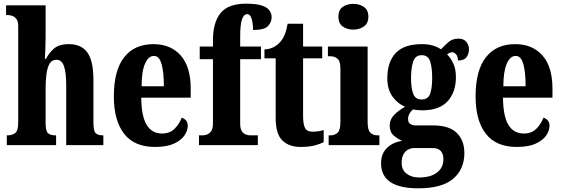

<svg xmlns="http://www.w3.org/2000/svg" viewBox="-20 -789 3056 1044"><path d="M17 0V-53H21Q45 -53 62 -65Q79 -77 79 -122V-646Q79 -673 69 -686Q59 -699 46 -703Q33 -707 25 -707H13V-760H228V-586Q228 -552 226.5 -519.5Q225 -487 224 -469H230Q245 -499 272.5 -524Q300 -549 354 -549Q423 -549 455.5 -503Q488 -457 488 -355V-124Q488 -77 500 -65Q512 -53 539 -53H542V0H340V-329Q340 -393 328 -428.5Q316 -464 287 -464Q262 -464 249.5 -442.5Q237 -421 232.5 -385.5Q228 -350 228 -309V-119Q228 -76 241.5 -64.5Q255 -53 282 -53H285V0Z M823 10Q710 10 654.5 -62Q599 -134 599 -265Q599 -406 655 -477.5Q711 -549 814 -549Q908 -549 962.5 -487.5Q1017 -426 1017 -307V-258H748Q749 -157 777.5 -110Q806 -63 861 -63Q903 -63 928.5 -88Q954 -113 968 -149Q982 -145 991.5 -134Q1001 -123 1001 -106Q1001 -79 983 -52.5Q965 -26 926 -8Q887 10 823 10ZM871 -320Q871 -397 858.5 -441Q846 -485 817 -485Q787 -485 768.5 -442.5Q750 -400 750 -320Z M1062 0V-53H1083Q1093 -53 1105.5 -57.5Q1118 -62 1128 -75.5Q1138 -89 1138 -118V-467H1066V-536H1138V-572Q1138 -666 1179 -717.5Q1220 -769 1318 -769Q1375 -769 1405 -758.5Q1435 -748 1446 -731Q1457 -714 1457 -696Q1457 -668 1437 -647Q1417 -626 1356 -626Q1356 -643 1353.5 -663Q1351 -683 1344 -697.5Q1337 -712 1324 -712Q1306 -712 1296 -684.5Q1286 -657 1286 -591V-536H1399V-467H1286V-118Q1286 -89 1295 -75.5Q1304 -62 1317 -57.5Q1330 -53 1341 -53H1382V0Z M1615 10Q1552 10 1515.5 -25Q1479 -60 1479 -148V-472H1418V-520Q1451 -522 1473 -535.5Q1495 -549 1507 -565Q1519 -579 1528.5 -602Q1538 -625 1544 -660H1628V-536H1732V-472H1628V-159Q1628 -114 1638.5 -93.5Q1649 -73 1678 -73Q1713 -73 1740 -82V-16Q1726 -8 1694 1Q1662 10 1615 10Z M1901 -628Q1867 -628 1843.5 -645Q1820 -662 1820 -698Q1820 -735 1843.5 -751.5Q1867 -768 1901 -768Q1934 -768 1958.5 -751.5Q1983 -735 1983 -698Q1983 -662 1958.5 -645Q1934 -628 1901 -628ZM1767 0V-53H1777Q1801 -53 1816 -67.5Q1831 -82 1831 -125V-415Q1831 -455 1816 -469Q1801 -483 1777 -483H1763V-536H1979V-125Q1979 -82 1994 -67.5Q2009 -53 2034 -53H2043V0Z M2255 235Q2052 235 2052 99Q2052 47 2084 15.5Q2116 -16 2167 -23Q2143 -33 2121 -52Q2099 -71 2099 -106Q2099 -139 2122.5 -163.5Q2146 -188 2183 -209Q2142 -225 2114 -264Q2086 -303 2086 -364Q2086 -452 2131.5 -500.5Q2177 -549 2274 -549Q2307 -549 2331.5 -542Q2356 -535 2378 -521Q2398 -542 2419 -560.5Q2440 -579 2473 -579Q2501 -579 2515.5 -561.5Q2530 -544 2530 -521Q2530 -497 2517 -478.5Q2504 -460 2470 -460Q2470 -483 2459.5 -494Q2449 -505 2440 -505Q2430 -505 2423.5 -501Q2417 -497 2411 -494Q2431 -473 2445 -443.5Q2459 -414 2459 -369Q2459 -289 2414.5 -239Q2370 -189 2274 -189Q2265 -189 2249.5 -190.5Q2234 -192 2226 -194Q2217 -188 2208 -173.5Q2199 -159 2199 -141Q2199 -123 2211 -115Q2223 -107 2239 -107H2336Q2422 -107 2463.5 -66.5Q2505 -26 2505 43Q2505 132 2443.5 183.5Q2382 235 2255 235ZM2272 -248Q2308 -248 2319 -279.5Q2330 -311 2330 -365Q2330 -421 2319 -455Q2308 -489 2273 -489Q2238 -489 2226.5 -454Q2215 -419 2215 -364Q2215 -312 2226.5 -280Q2238 -248 2272 -248ZM2258 176Q2322 176 2356.5 149Q2391 122 2391 78Q2391 16 2332 16H2230Q2217 16 2201.5 23Q2186 30 2175 48Q2164 66 2164 97Q2164 135 2191 155.5Q2218 176 2258 176Z M2790 10Q2677 10 2621.5 -62Q2566 -134 2566 -265Q2566 -406 2622 -477.5Q2678 -549 2781 -549Q2875 -549 2929.5 -487.5Q2984 -426 2984 -307V-258H2715Q2716 -157 2744.5 -110Q2773 -63 2828 -63Q2870 -63 2895.5 -88Q2921 -113 2935 -149Q2949 -145 2958.5 -134Q2968 -123 2968 -106Q2968 -79 2950 -52.5Q2932 -26 2893 -8Q2854 10 2790 10ZM2838 -320Q2838 -397 2825.5 -441Q2813 -485 2784 -485Q2754 -485 2735.5 -442.5Q2717 -400 2717 -320Z"/></svg>

Font: Noto Serif Myanmar ExtraCondensed ExtraBold
Style: Regular
Weight: 800
Width: 2
Designer: Ben Mitchell and the Monotype Design Team
Foundry: Monotype Imaging Inc.
Version: Version 2.106; ttfautohint (v1.8.4.7-5d5b)